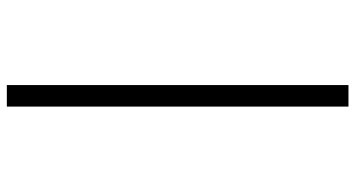

<svg xmlns="http://www.w3.org/2000/svg" viewBox="-259 -541 1040 562"><g transform="rotate(90 261.0 -260.0)"><path d="M229 240V-760H292V240Z"/></g></svg>

Font: Noto Serif Myanmar SemiCondensed SemiBold
Style: Regular
Weight: 600
Width: 4
Designer: Ben Mitchell and the Monotype Design Team
Foundry: Monotype Imaging Inc.
Version: Version 2.106; ttfautohint (v1.8.4.7-5d5b)